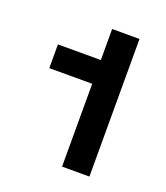

<svg xmlns="http://www.w3.org/2000/svg" viewBox="-83 -951 436 505"><g transform="rotate(20 134.5 -698.5)"><path d="M147 -737.3V-505.4H223.6V-890.6H147V-803.7H26.9V-737.3Z"/></g></svg>

Font: Estedad Bold
Style: Regular
Weight: 700
Designer: Amin Abedi
Version: Version 7.3